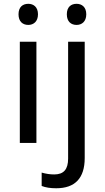

<svg xmlns="http://www.w3.org/2000/svg" viewBox="-20 -757 554 1017"><path d="M78.1 -681.2C78.1 -642.6 100.6 -625 129.9 -625C157.2 -625 181.2 -642.6 181.2 -681.2C181.2 -720.2 157.2 -736.8 129.9 -736.8C100.6 -736.8 78.1 -720.2 78.1 -681.2ZM334 -681.2C334 -642.6 356.4 -625 385.7 -625C413.1 -625 437 -642.6 437 -681.2C437 -720.2 413.1 -736.8 385.7 -736.8C356.4 -736.8 334 -720.2 334 -681.2ZM172.9 -536.1H85V0H172.9ZM277.8 240.2C377 240.2 428.7 187 428.7 80.1V-536.1H340.8V83C340.8 139.6 317.9 167 267.1 167C245.1 167 223.1 163.6 200.7 157.2V228C221.7 236.3 247.1 240.2 277.8 240.2Z"/></svg>

Font: Noto Reveo Sans
Style: Regular
Weight: 400
Designer: Monotype Design team
Foundry: Monotype Imaging Inc.
Version: Version 1.04